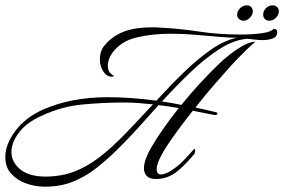

<svg xmlns="http://www.w3.org/2000/svg" viewBox="-78 -672 1070 723"><path d="M91 31Q55 31 21 19Q-13 7 -35.5 -17.5Q-58 -42 -58 -81Q-58 -128 -21 -178Q16 -228 81 -258Q137 -283 198.5 -294.5Q260 -306 326 -306Q373 -306 419 -302.5Q465 -299 511 -293Q561 -348 612 -397.5Q663 -447 713.5 -483Q764 -519 814 -530Q786 -530 745 -533.5Q704 -537 657.5 -541Q611 -545 564 -545Q496 -545 436.5 -531Q377 -517 345 -473Q336 -460 332 -448Q328 -436 328 -425Q328 -411 334 -400Q338 -396 343 -391.5Q348 -387 352 -387Q348 -383 342 -383Q335 -383 328.5 -386.5Q322 -390 318 -394Q308 -405 303 -419.5Q298 -434 298 -448Q298 -476 311 -495Q340 -533 383.5 -551Q427 -569 493 -569Q501 -569 509.5 -569Q518 -569 526 -568Q601 -564 673 -553Q745 -542 826 -542Q870 -542 905.5 -546.5Q941 -551 952 -563H954Q966 -563 966 -550Q965 -533 948.5 -527Q932 -521 912 -521Q896 -521 880.5 -523Q865 -525 855 -526Q805 -523 750.5 -488.5Q696 -454 641 -401.5Q586 -349 532 -290Q550 -287 568.5 -284Q587 -281 605 -277Q638 -318 673 -356Q708 -394 741 -426Q763 -448 789 -468Q815 -488 840 -501.5Q865 -515 884 -515Q871 -505 844 -478.5Q817 -452 794 -427Q766 -396 729.5 -354Q693 -312 658 -267Q677 -263 695.5 -259Q714 -255 733 -250Q741 -249 741 -244Q741 -242 737.5 -240Q734 -238 729 -239L648 -255Q608 -205 575.5 -159Q543 -113 529 -86Q522 -73 517 -59.5Q512 -46 512 -35Q512 -15 529 -15Q540 -15 559 -25Q588 -42 610.5 -65Q633 -88 653 -111Q657 -111 657 -105Q657 -96 653 -91Q607 -37 576.5 -17.5Q546 2 509 2Q485 2 474.5 -9.5Q464 -21 464 -38Q464 -55 471.5 -75Q479 -95 490 -114Q510 -149 537 -187.5Q564 -226 595 -265Q576 -268 557.5 -271Q539 -274 519 -276Q478 -230 438 -186Q398 -142 361 -106Q324 -70 284 -38.5Q244 -7 197 12Q150 31 91 31ZM95 -7Q129 -7 166 -15Q203 -23 246.5 -47Q290 -71 342 -118Q380 -153 419 -194.5Q458 -236 498 -279Q471 -282 443.5 -284Q416 -286 388 -286Q312 -286 232.5 -278.5Q153 -271 79 -236Q22 -211 -6.5 -173Q-35 -135 -35 -100Q-35 -62 -2 -34.5Q31 -7 95 -7ZM936 -594Q926 -594 919.5 -600.5Q913 -607 913 -617Q913 -631 924 -641.5Q935 -652 948 -652Q959 -652 965.5 -645.5Q972 -639 972 -629Q972 -616 961 -605Q950 -594 936 -594ZM839 -594Q829 -594 822 -600.5Q815 -607 815 -617Q815 -631 826.5 -641.5Q838 -652 851 -652Q862 -652 868 -645.5Q874 -639 874 -629Q874 -616 863 -605Q852 -594 839 -594Z"/></svg>

Font: Luxurious Script
Style: Regular
Weight: 400
Designer: Robert E. Leuschke
Foundry: Robert E. Leuschke
Version: Version 1.010; ttfautohint (v1.8.3)